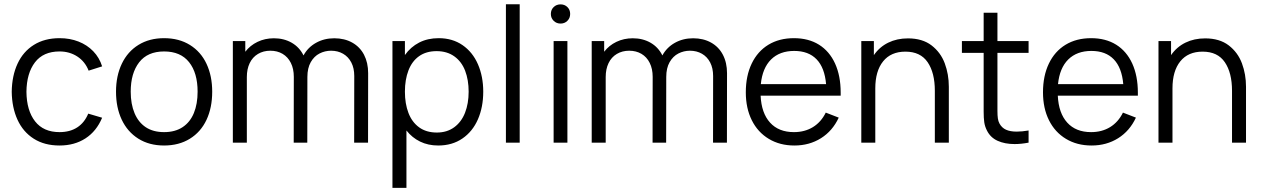

<svg xmlns="http://www.w3.org/2000/svg" viewBox="-20 -682 6031 918"><path d="M264.6 13.7Q192.4 13.7 141.4 -18.8Q90.3 -51.3 63.7 -109.4Q37.1 -167.5 36.1 -243.2Q37.1 -319.8 64 -377.7Q90.8 -435.5 142.1 -467.5Q193.4 -499.5 265.1 -499.5Q314 -499.5 355.2 -483.4Q396.5 -467.3 425.8 -437Q455.1 -406.7 468.3 -364.7L403.8 -344.2Q386.7 -387.7 349.6 -411.9Q312.5 -436 264.6 -436Q187 -436 147.2 -384Q107.4 -332 106.4 -243.2Q107.4 -153.3 147.7 -101.8Q188 -50.3 264.6 -50.3Q314.5 -50.3 349.1 -72.8Q383.8 -95.2 401.9 -138.7L468.3 -119.1Q441.4 -54.7 388.9 -20.5Q336.4 13.7 264.6 13.7Z M764.6 13.7Q693.4 13.7 641.4 -19Q589.4 -51.8 562 -109.9Q534.7 -168 534.7 -243.7Q534.7 -319.3 562.5 -377.4Q590.3 -435.5 642.3 -467.5Q694.3 -499.5 764.6 -499.5Q835.9 -499.5 888.2 -467Q940.4 -434.6 967.5 -376.7Q994.6 -318.8 994.6 -243.7Q994.6 -167 967.3 -108.9Q939.9 -50.8 887.7 -18.6Q835.4 13.7 764.6 13.7ZM764.6 -50.3Q817.4 -50.3 853.3 -74.2Q889.2 -98.1 907 -141.6Q924.8 -185.1 924.8 -243.7Q924.8 -333.5 884 -384.8Q843.3 -436 764.6 -436Q685.5 -436 645.3 -384Q605 -332 605 -243.7Q605 -184.6 623.3 -140.9Q641.6 -97.2 677 -73.7Q712.4 -50.3 764.6 -50.3Z M1739.7 0H1673.3L1673.8 -318.8Q1673.8 -356 1659.7 -383.3Q1645.5 -410.6 1620.4 -425Q1595.2 -439.5 1563 -439.5Q1533.7 -439.5 1507.8 -426.3Q1481.9 -413.1 1465.8 -384.8Q1449.7 -356.4 1449.7 -314L1449.2 0H1384.3L1384.8 -314.5Q1384.8 -353 1370.6 -381.3Q1356.4 -409.7 1331.1 -424.6Q1305.7 -439.5 1272.5 -439.5Q1239.3 -439.5 1213.4 -424.1Q1187.5 -408.7 1173.8 -380.1Q1160.2 -351.6 1160.2 -314V0H1093.3V-485.8H1152.8V-434.6Q1175.8 -464.8 1211.4 -481.9Q1247.1 -499 1289.6 -499Q1337.4 -499 1374.5 -477.8Q1411.6 -456.5 1431.2 -417Q1452.1 -455.6 1491 -477.3Q1529.8 -499 1578.1 -499Q1627 -499 1663.8 -478.5Q1700.7 -458 1720.5 -420.2Q1740.2 -382.3 1740.2 -332Z M1923.3 216.3H1856.4V-485.8H1916V-418.9Q1943.4 -457.5 1984.1 -478.5Q2024.9 -499.5 2077.6 -499.5Q2143.1 -499.5 2191.4 -466.3Q2239.7 -433.1 2265.1 -374.8Q2290.5 -316.4 2290.5 -243.7Q2290.5 -169.9 2265.1 -111.6Q2239.7 -53.2 2190.9 -19.8Q2142.1 13.7 2075.2 13.7Q2026.9 13.7 1988.5 -5.1Q1950.2 -23.9 1923.3 -58.1ZM2068.8 -48.3Q2117.2 -48.3 2151.6 -73.5Q2186 -98.6 2203.4 -142.8Q2220.7 -187 2220.7 -243.7Q2220.7 -299.8 2203.9 -343.8Q2187 -387.7 2152.1 -412.6Q2117.2 -437.5 2067.4 -437.5Q2017.6 -437.5 1983.6 -413.3Q1949.7 -389.2 1932.9 -345.2Q1916 -301.3 1916 -243.7Q1916 -186 1932.9 -142.1Q1949.7 -98.1 1983.9 -73.2Q2018.1 -48.3 2068.8 -48.3Z M2464.8 0H2398.9V-661.6H2464.8Z M2660.2 -569.3Q2640.6 -569.3 2627.2 -582.5Q2613.8 -595.7 2613.8 -615.2Q2613.8 -635.3 2627.2 -648.2Q2640.6 -661.1 2660.2 -661.1Q2679.7 -661.1 2692.9 -648.2Q2706.1 -635.3 2706.1 -615.2Q2706.1 -595.7 2692.9 -582.5Q2679.7 -569.3 2660.2 -569.3ZM2692.9 0H2627V-485.8H2692.9Z M3455.6 0H3389.2L3389.6 -318.8Q3389.6 -356 3375.5 -383.3Q3361.3 -410.6 3336.2 -425Q3311 -439.5 3278.8 -439.5Q3249.5 -439.5 3223.6 -426.3Q3197.8 -413.1 3181.6 -384.8Q3165.5 -356.4 3165.5 -314L3165 0H3100.1L3100.6 -314.5Q3100.6 -353 3086.4 -381.3Q3072.3 -409.7 3046.9 -424.6Q3021.5 -439.5 2988.3 -439.5Q2955.1 -439.5 2929.2 -424.1Q2903.3 -408.7 2889.6 -380.1Q2876 -351.6 2876 -314V0H2809.1V-485.8H2868.7V-434.6Q2891.6 -464.8 2927.2 -481.9Q2962.9 -499 3005.4 -499Q3053.2 -499 3090.3 -477.8Q3127.4 -456.5 3147 -417Q3168 -455.6 3206.8 -477.3Q3245.6 -499 3293.9 -499Q3342.8 -499 3379.6 -478.5Q3416.5 -458 3436.3 -420.2Q3456.1 -382.3 3456.1 -332Z M3778.3 13.7Q3708.5 13.7 3655.8 -18.1Q3603 -49.8 3574.5 -107.2Q3545.9 -164.6 3545.9 -240.7Q3545.9 -319.3 3574 -377.9Q3602.1 -436.5 3653.8 -468Q3705.6 -499.5 3775.9 -499.5Q3845.7 -499.5 3895.8 -468.3Q3945.8 -437 3972.7 -378.2Q3999.5 -319.3 3999.5 -238.8V-224.6H3616.7Q3620.6 -141.1 3661.9 -95.7Q3703.1 -50.3 3775.9 -50.3Q3827.6 -50.3 3866.7 -74.2Q3905.8 -98.1 3928.2 -143.6L3990.2 -119.6Q3960.9 -56.2 3905.3 -21.2Q3849.6 13.7 3778.3 13.7ZM3929.7 -279.8Q3922.9 -358.4 3884.3 -398.4Q3845.7 -438.5 3777.3 -438.5Q3708 -438.5 3666.7 -397.7Q3625.5 -356.9 3617.7 -279.8Z M4516.6 0H4449.7V-248Q4449.7 -334 4415.3 -384.5Q4380.9 -435.1 4309.1 -435.1Q4239.7 -435.1 4202.4 -388.7Q4165 -342.3 4165 -259.3V0H4098.1V-485.8H4158.2V-418.5Q4185.1 -457.5 4226.8 -478Q4268.6 -498.5 4321.3 -498.5Q4390.1 -498.5 4433.8 -465.1Q4477.5 -431.6 4497.1 -379.2Q4516.6 -326.7 4516.6 -267.1Z M4831.1 6.8Q4784.2 6.8 4749.8 -8.8Q4715.3 -24.4 4698.7 -58.1Q4689 -77.1 4686 -97.4Q4683.1 -117.7 4683.1 -147.9V-429.2H4579.1V-485.8H4683.1V-621.1H4749V-485.8H4897.9V-429.2H4749V-151.9Q4749 -129.9 4751 -116Q4752.9 -102.1 4758.8 -91.3Q4770 -70.8 4790 -61.8Q4810.1 -52.7 4840.8 -52.7Q4866.7 -52.7 4897.9 -58.1V0Q4862.3 6.8 4831.1 6.8Z M5199.2 13.7Q5129.4 13.7 5076.7 -18.1Q5023.9 -49.8 4995.4 -107.2Q4966.8 -164.6 4966.8 -240.7Q4966.8 -319.3 4994.9 -377.9Q5022.9 -436.5 5074.7 -468Q5126.5 -499.5 5196.8 -499.5Q5266.6 -499.5 5316.7 -468.3Q5366.7 -437 5393.6 -378.2Q5420.4 -319.3 5420.4 -238.8V-224.6H5037.6Q5041.5 -141.1 5082.8 -95.7Q5124 -50.3 5196.8 -50.3Q5248.5 -50.3 5287.6 -74.2Q5326.7 -98.1 5349.1 -143.6L5411.1 -119.6Q5381.8 -56.2 5326.2 -21.2Q5270.5 13.7 5199.2 13.7ZM5350.6 -279.8Q5343.8 -358.4 5305.2 -398.4Q5266.6 -438.5 5198.2 -438.5Q5128.9 -438.5 5087.6 -397.7Q5046.4 -356.9 5038.6 -279.8Z M5937.5 0H5870.6V-248Q5870.6 -334 5836.2 -384.5Q5801.8 -435.1 5730 -435.1Q5660.6 -435.1 5623.3 -388.7Q5585.9 -342.3 5585.9 -259.3V0H5519V-485.8H5579.1V-418.5Q5606 -457.5 5647.7 -478Q5689.5 -498.5 5742.2 -498.5Q5811 -498.5 5854.7 -465.1Q5898.4 -431.6 5918 -379.2Q5937.5 -326.7 5937.5 -267.1Z"/></svg>

Font: Potro Sans Bangla
Style: Regular
Weight: 400
Designer: Jayed Ahsan Saad
Foundry: Codepotro
Version: Potro Sans Bangla;Version 0.996;CodepotroFonts;